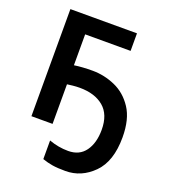

<svg xmlns="http://www.w3.org/2000/svg" viewBox="-169 -834 1058 1203"><g transform="rotate(20 360.0 -232.0)"><path d="M315 -271Q416 -271 475 -221.5Q534 -172 534 -70Q534 18 495 72Q456 126 381 126Q316 126 253 103V227Q287 239 321 244.5Q355 250 408 250Q514 250 593.5 170Q673 90 673 -70Q673 -191 625.5 -263Q578 -335 505 -367Q432 -399 354 -399Q286 -399 232 -391V-597H535V-714H91V0H232V-264Q246 -266 269 -268.5Q292 -271 315 -271Z"/></g></svg>

Font: Noto Sans UI
Style: Bold
Weight: 700
Designer: Monotype Design Team
Foundry: Monotype Imaging Inc.
Version: Version 1.901